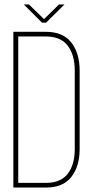

<svg xmlns="http://www.w3.org/2000/svg" viewBox="-20 -843 416 863"><path d="M87 -823H110L178 -757L245 -823H270L187 -741H169ZM40 -700H186Q263 -700 300.5 -652Q338 -604 338 -525V-174Q338 -95 300.5 -47.5Q263 0 187 0H40ZM62 -21H186Q253 -21 284.5 -62Q316 -103 316 -173V-526Q316 -596 284.5 -637.5Q253 -679 186 -679H62Z"/></svg>

Font: Bebas Neue Light
Style: Regular
Weight: 300
Designer: Ryoichi Tsunekawa
Foundry: Ryoichi Tsunekawa
Version: Version 1.003;PS 001.003;hotconv 1.0.70;makeotf.lib2.5.58329